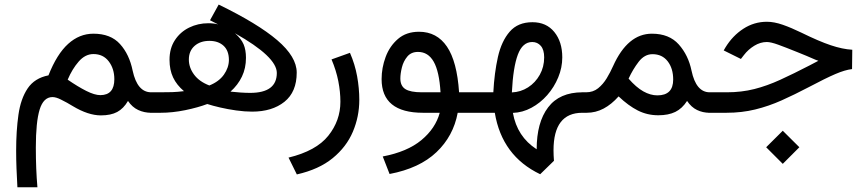

<svg xmlns="http://www.w3.org/2000/svg" viewBox="-20 -484 3721 824"><path d="M54.7 319.8Q52.2 276.9 50.8 239Q49.3 201.2 49.3 162.6Q49.3 77.6 59.1 8.8Q68.8 -60.1 98.6 -104.5Q128.4 -148.9 188 -160.6Q224.1 -252 272.5 -295.7Q320.8 -339.4 380.9 -339.4Q455.1 -339.4 495.1 -294.9Q535.2 -250.5 549.3 -180.7Q569.3 -87.9 628.9 -87.9H642.6V0H628.9Q598.6 0 573 -12Q547.4 -23.9 529.3 -50.8Q510.3 -18.1 482.9 -3.4Q455.6 11.2 413.1 11.2Q358.4 11.2 292 -28.8Q280.3 -36.1 267.8 -43Q255.4 -49.8 241.7 -56.6Q220.7 -67.4 204.6 -67.4Q166.5 -66.9 150.1 -13.7Q133.8 39.6 133.8 148.9Q133.8 196.8 135.5 238.8Q137.2 280.8 140.6 319.8ZM270.5 -142.1Q314.5 -111.8 350.3 -93.8Q386.2 -75.7 411.1 -75.7Q470.7 -76.2 470.7 -144Q470.7 -189 446.8 -220.5Q422.9 -252 380.9 -252Q345.7 -252 317.6 -219.7Q289.6 -187.5 270.5 -142.1Z M918.5 -464.4Q1086.4 -382.8 1169.9 -311.5Q1253.4 -240.2 1253.4 -172.4Q1253.4 -89.4 1200.7 -47.1Q1147.9 -4.9 1062 -4.9Q1029.8 -4.9 993.7 -10Q957.5 -15.1 924.8 -22.7Q892.1 -30.3 869.6 -37.6Q829.6 -22.5 774.9 -11.2Q720.2 0 669.4 0H623V-87.9H663.6Q695.8 -87.9 719.2 -88.6Q742.7 -89.4 769.5 -92.8Q738.3 -119.1 722.9 -151.6Q707.5 -184.1 707.5 -227.5Q707.5 -276.4 730.5 -311.5Q753.4 -346.7 791.5 -365.5Q829.6 -384.3 874.5 -384.3Q897 -384.3 916 -379.4L881.3 -397ZM988.3 -341.3Q1015.1 -317.9 1025.4 -293.9Q1035.6 -270 1035.6 -235.8Q1035.6 -191.4 1018.3 -155.3Q1001 -119.1 969.2 -90.8Q989.3 -88.4 1012.5 -86.9Q1035.6 -85.4 1053.7 -85.4Q1168 -85.4 1168 -170.9Q1168 -240.2 988.3 -341.3ZM878.4 -117.2Q919.9 -133.8 940.9 -163.6Q961.9 -193.4 962.4 -226.1Q962.4 -266.6 939.5 -287.6Q916.5 -308.6 878.9 -308.6Q839.4 -308.6 814.9 -286.9Q790.5 -265.1 790.5 -228.5Q790.5 -194.3 812.7 -164.1Q835 -133.8 878.4 -117.2Z M1481.9 -257.3Q1503.4 -208 1512.7 -156.5Q1522 -105 1522 -55.2Q1522 16.1 1494.4 81.3Q1466.8 146.5 1407.7 194.8Q1348.6 243.2 1253.9 264.6L1218.3 192.4Q1336.9 163.6 1388.9 98.6Q1440.9 33.7 1440.9 -47.4Q1440.9 -89.8 1431.9 -135.7Q1422.9 -181.6 1402.8 -229Z M1778.3 -347.7Q1855 -347.7 1898.2 -283.9Q1941.4 -220.2 1950.2 -87.9H2007.3V0H1944.3Q1925.8 100.1 1853 169.2Q1780.3 238.3 1651.9 262.7L1622.6 187.5Q1728 167.5 1788.6 117.2Q1849.1 66.9 1867.2 0H1795.4Q1617.7 0 1617.7 -144.5Q1617.7 -192.9 1635 -239.5Q1652.3 -286.1 1688 -316.9Q1723.6 -347.7 1778.3 -347.7ZM1870.6 -87.9Q1865.2 -177.2 1841.3 -219.2Q1817.4 -261.2 1773.9 -261.2Q1744.6 -261.2 1728 -241.2Q1711.4 -221.2 1704.8 -194.6Q1698.2 -168 1698.2 -147Q1698.2 -115.2 1719.7 -101.6Q1741.2 -87.9 1790.5 -87.9Z M2298.3 263.7Q2134.3 185.5 2103.5 0H1987.8V-87.9H2097.2Q2101.6 -171.4 2116.9 -239.5Q2132.3 -307.6 2167.5 -348.1Q2202.6 -388.7 2265.1 -388.7Q2324.7 -388.7 2358.9 -346.7Q2393.1 -304.7 2393.1 -237.8Q2393.1 -193.8 2375.7 -151.9Q2358.4 -109.9 2328.6 -75.9Q2298.8 -42 2260.7 -21.5Q2222.7 -1 2181.2 0.5Q2199.2 102.5 2283.2 156.7Q2283.2 41.5 2332.3 -23.2Q2381.3 -87.9 2480 -87.9H2496.6V0H2479Q2355.5 0 2355.5 161.1Q2355.5 171.4 2356 183.1Q2356.4 194.8 2357.4 206.1ZM2176.8 -87.4Q2214.8 -88.9 2246.3 -109.1Q2277.8 -129.4 2296.6 -163.1Q2315.4 -196.8 2315.4 -237.8Q2315.4 -270.5 2301 -287.1Q2286.6 -303.7 2264.2 -303.7Q2222.7 -303.7 2202.4 -249.5Q2182.1 -195.3 2176.8 -87.4Z M2634.8 -70.3Q2604.5 -36.1 2570.6 -18.1Q2536.6 0 2497.6 0H2477.1V-87.9H2495.1Q2525.4 -87.9 2546.9 -105.2Q2568.4 -122.6 2584 -148.4Q2599.6 -174.3 2611.3 -200.7Q2673.8 -339.4 2777.8 -339.4Q2852.1 -339.4 2893.1 -293.2Q2934.1 -247.1 2947.8 -180.7Q2967.3 -87.9 3025.9 -87.9H3039.1V0H3025.4Q2996.1 0 2971.4 -12Q2946.8 -23.9 2928.7 -50.8Q2907.7 -18.1 2878.2 -3.7Q2848.6 10.7 2805.2 10.7Q2757.8 10.7 2717.3 -9.8Q2676.8 -30.3 2634.8 -70.3ZM2677.7 -146.5Q2710 -109.4 2740.7 -92Q2771.5 -74.7 2801.3 -74.7Q2869.1 -74.7 2869.1 -142.6Q2869.1 -190.4 2845.5 -220.9Q2821.8 -251.5 2780.3 -251.5Q2746.1 -251.5 2720.9 -218.8Q2695.8 -186 2677.7 -146.5Z M3268.1 147.9 3339.4 77.1 3410.6 147.9 3339.4 219.2ZM3019.5 0V-87.9H3099.1Q3162.6 -87.9 3217.3 -101.8Q3272 -115.7 3328.6 -141.6Q3385.3 -167.5 3454.1 -203.1L3492.2 -223.1Q3481.4 -226.6 3464.8 -234.1Q3448.2 -241.7 3401.9 -260.3Q3352.5 -280.3 3320.3 -292Q3288.1 -303.7 3271 -303.7Q3243.2 -303.7 3217 -287.6Q3190.9 -271.5 3172.9 -248L3159.7 -231L3085.9 -267.6L3093.3 -280.3Q3124 -330.6 3170.2 -360.6Q3216.3 -390.6 3271.5 -390.6Q3302.2 -390.6 3339.4 -377.7Q3376.5 -364.7 3419.4 -343.8Q3495.1 -306.6 3545.4 -289.8Q3595.7 -272.9 3637.7 -270.5L3636.7 -187.5Q3606.9 -184.1 3565.7 -166.5Q3524.4 -148.9 3449.7 -109.4Q3390.1 -78.1 3334.5 -53.2Q3278.8 -28.3 3221.2 -14.2Q3163.6 0 3097.7 0Z"/></svg>

Font: Vazir WOL
Style: Regular-WOL
Weight: 400
Designer: Saber Rastikerdar
Foundry: Saber Rastikerdar
Version: Version 27.2.2